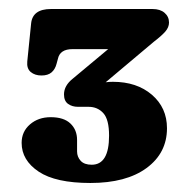

<svg xmlns="http://www.w3.org/2000/svg" viewBox="-20 -720 414 426"><path d="M350.5 -435.5Q350.5 -380.5 305.2 -347.2Q260 -314 180.5 -314Q103.5 -314 65.8 -339.2Q28 -364.5 28 -403Q28 -428 46.5 -444Q65 -460 92.5 -460Q121.5 -460 136.2 -446Q151 -432 151 -409.5V-384Q151 -372 159 -363.2Q167 -354.5 183.5 -354.5Q222 -354.5 222 -419Q222 -455 209.2 -469Q196.5 -483 176.5 -483H153Q140 -483 131 -489.5Q122 -496 122 -510.5Q122 -530 141.5 -545.5L220 -611H141Q113 -611 108.5 -589.5L105.5 -578.5Q102.5 -566.5 94.5 -559.5Q86.5 -552.5 72 -552.5Q57.5 -552.5 48.2 -560.2Q39 -568 40.5 -583.5L49 -667.5Q52 -700 93 -700H318.5Q335.5 -700 345.2 -691.5Q355 -683 355 -670Q355 -659.5 346.8 -650Q338.5 -640.5 321.5 -627.5L214.5 -537.5Q222 -538.5 230.5 -538.5Q283.5 -538.5 317 -509.8Q350.5 -481 350.5 -435.5Z"/></svg>

Font: Fraunces 9pt SuperSoft
Style: Bold
Weight: 700
Version: Version 1.000;[b76b70a41]